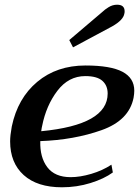

<svg xmlns="http://www.w3.org/2000/svg" viewBox="-20 -785 590 815"><path d="M290 -584 274 -615 414 -734Q424 -744 441 -754.5Q458 -765 477 -765Q509 -765 509 -737Q509 -731 508 -728Q504 -700 456 -673ZM550 -400Q550 -387 547 -370Q528 -274 411 -232.5Q294 -191 151 -186Q149 -117 181 -75Q213 -33 280 -33Q320 -33 367.5 -47Q415 -61 453 -86L459 -53Q422 -26 364 -8Q306 10 243 10Q138 10 80.5 -42Q23 -94 23 -185Q23 -210 30 -248Q55 -368 138 -437.5Q221 -507 343 -507Q449 -507 499.5 -480.5Q550 -454 550 -400ZM342 -462Q271 -462 223.5 -399.5Q176 -337 159 -251Q157 -244 155 -228Q437 -255 437 -388Q437 -422 414.5 -442Q392 -462 342 -462Z"/></svg>

Font: Trirong SemiBold
Style: Italic
Weight: 600
Italic angle: -12°
Designer: Katatrad Team
Foundry: CadsonDemak
Version: Version 1.001